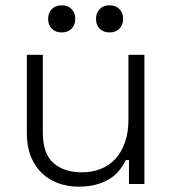

<svg xmlns="http://www.w3.org/2000/svg" viewBox="-20 -692 651 722"><path d="M275 10Q236 10 200.5 -2.5Q165 -15 138.5 -40Q112 -65 96.5 -102.5Q81 -140 81 -190V-486H141V-194Q141 -114 181 -79Q221 -44 288 -44Q326 -44 358 -56.5Q390 -69 413 -93.5Q436 -118 449.5 -155.5Q463 -193 463 -243V-486H523V0H465V-90H453Q444 -71 429.5 -52.5Q415 -34 394 -20.5Q373 -7 343.5 1.5Q314 10 275 10ZM392 -570Q369 -570 355 -584Q341 -598 341 -621Q341 -644 355 -658Q369 -672 392 -672Q415 -672 429 -658Q443 -644 443 -621Q443 -598 429 -584Q415 -570 392 -570ZM212 -570Q189 -570 175 -584Q161 -598 161 -621Q161 -644 175 -658Q189 -672 212 -672Q235 -672 249 -658Q263 -644 263 -621Q263 -598 249 -584Q235 -570 212 -570Z"/></svg>

Font: Space Grotesk Light
Style: Regular
Weight: 300
Designer: Florian Karsten
Foundry: Florian Karsten
Version: Version 2.000